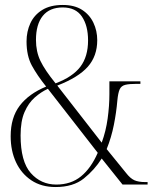

<svg xmlns="http://www.w3.org/2000/svg" viewBox="-20 -744 620 774"><path d="M204 10Q147 10 106.5 -17Q66 -44 44.5 -90Q23 -136 23 -195Q23 -270 59.5 -318Q96 -366 166 -395Q130 -440 108.5 -479.5Q87 -519 87 -577Q87 -617 102.5 -650.5Q118 -684 150.5 -704Q183 -724 233 -724Q280 -724 310.5 -704.5Q341 -685 356.5 -652.5Q372 -620 372 -582Q372 -518 334 -475Q296 -432 211 -399L390 -169Q407 -215 414 -266.5Q421 -318 421 -364V-416H546V-406H531Q501 -406 485 -402Q469 -398 462.5 -384Q456 -370 453 -338Q449 -291 439 -240.5Q429 -190 410 -143L488 -47Q505 -25 521.5 -17.5Q538 -10 566 -10H575V0H474L390 -105Q361 -59 318 -24.5Q275 10 204 10ZM204 -408Q273 -434 304 -475Q335 -516 335 -581Q335 -641 310 -677.5Q285 -714 233 -714Q180 -714 152.5 -680Q125 -646 125 -583Q125 -536 143 -498.5Q161 -461 204 -408ZM207 0Q266 0 306.5 -33Q347 -66 374 -128L173 -386Q145 -373 120 -351Q95 -329 79 -292.5Q63 -256 63 -198Q63 -93 104 -46.5Q145 0 207 0Z"/></svg>

Font: Noto Serif Display Condensed ExtraLight
Style: Regular
Weight: 200
Width: 3
Designer: Monotype Design Team
Foundry: Monotype Imaging Inc.
Version: Version 2.009